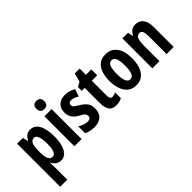

<svg xmlns="http://www.w3.org/2000/svg" viewBox="-28 -1501 2479 2479"><g transform="rotate(-45 1212.0 -261.0)"><path d="M303 -557Q380 -557 422 -483Q464 -409 464 -273Q464 -140 422.5 -65Q381 10 307 10Q269 10 238 -10Q207 -30 186 -71H182Q184 -40 185 -17Q186 6 186 21V240H56V-547H161L179 -475H186Q212 -523 239 -540Q266 -557 303 -557ZM263 -447Q223 -447 204.5 -409Q186 -371 186 -287V-260Q186 -178 204.5 -140Q223 -102 262 -102Q332 -102 332 -271Q332 -447 263 -447Z M622 -762Q693 -762 693 -687Q693 -614 622 -614Q551 -614 551 -687Q551 -762 622 -762ZM687 -547V0H556V-547Z M1091 -160Q1091 -76 1045 -33Q999 10 916 10Q836 10 773 -21V-147Q800 -129 834.5 -116Q869 -103 905 -103Q961 -103 961 -153Q961 -174 946 -191Q931 -208 879 -235Q828 -263 800 -302.5Q772 -342 772 -402Q772 -474 817 -515.5Q862 -557 940 -557Q980 -557 1015 -546Q1050 -535 1085 -514L1049 -414Q1026 -430 1000 -440.5Q974 -451 947 -451Q898 -451 898 -408Q898 -394 904 -383.5Q910 -373 927 -361Q944 -349 978 -328Q1028 -299 1059.5 -261Q1091 -223 1091 -160Z M1356 -103Q1370 -103 1385.5 -107.5Q1401 -112 1419 -119V-15Q1396 -3 1370.5 3.5Q1345 10 1316 10Q1245 10 1214 -32.5Q1183 -75 1183 -163V-439H1129V-509L1193 -543L1224 -662H1313V-547H1412V-439H1313V-168Q1313 -136 1323 -119.5Q1333 -103 1356 -103Z M1887 -274Q1887 -199 1866.5 -134Q1846 -69 1800 -29.5Q1754 10 1678 10Q1607 10 1561 -29Q1515 -68 1493 -132.5Q1471 -197 1471 -274Q1471 -358 1492.5 -421.5Q1514 -485 1560 -521Q1606 -557 1680 -557Q1775 -557 1831 -484Q1887 -411 1887 -274ZM1603 -273Q1603 -188 1621.5 -144Q1640 -100 1679 -100Q1720 -100 1737.5 -143.5Q1755 -187 1755 -274Q1755 -361 1737.5 -404Q1720 -447 1679 -447Q1639 -447 1621 -404Q1603 -361 1603 -273Z M2225 -557Q2294 -557 2331.5 -507Q2369 -457 2369 -362V0H2239V-324Q2239 -382 2227 -411.5Q2215 -441 2183 -441Q2141 -441 2125 -401Q2109 -361 2109 -263V0H1979V-547H2082L2096 -477H2104Q2141 -557 2225 -557Z"/></g></svg>

Font: Noto Sans Khmer UI ExtraCondensed
Style: Bold
Weight: 700
Width: 2
Designer: Danh Hong and the Monotype Design Team
Foundry: Monotype Imaging Inc.
Version: Version 2.002; ttfautohint (v1.8.4.7-5d5b)